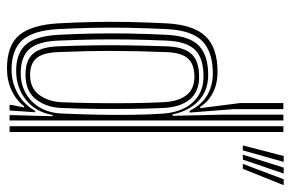

<svg xmlns="http://www.w3.org/2000/svg" viewBox="-164 -677 849 561"><g transform="rotate(90 260.5 -396.5)"><path d="M365.6 0H348.7V-800H365.6ZM331.9 0H316.2L319.6 -125.7L316 -125.8Q307.5 -76.2 271.5 -47.7Q235.5 -19.2 186.9 -19.2Q136.3 -19.2 111.1 -46.7Q85.9 -74.1 81.8 -141Q79.2 -189.3 78.1 -240.6Q77 -291.8 77.9 -346.6Q78.8 -401.4 81.8 -460.4Q85.4 -526.8 113.9 -553.6Q142.4 -580.3 198.5 -580.3Q244.5 -580.3 274.3 -552.6Q304.1 -524.8 314.3 -476.4H318.4L315 -624.7V-800H331.9ZM193.9 -32.6Q226.5 -32.6 252.4 -47.2Q278.4 -61.8 294.1 -88.4Q309.9 -115 311.6 -151Q313.7 -196 314.9 -248.5Q316.1 -301.1 315.5 -353.1Q315 -405.2 312 -448.5Q309.5 -484.1 296.1 -510.5Q282.7 -537 259.3 -551.8Q235.9 -566.6 202.8 -566.6Q150.3 -566.6 125.8 -542.1Q101.4 -517.6 98.7 -459.8Q96.2 -399.9 95.4 -347.8Q94.6 -295.7 95.5 -245.4Q96.4 -195.2 98.7 -140.5Q101.3 -82.7 123.5 -57.7Q145.7 -32.6 193.9 -32.6ZM198.2 -46.5Q156.3 -46.5 136.9 -68.6Q117.5 -90.7 115.3 -141.6Q113.2 -195.6 112.5 -246.3Q111.7 -297.1 112.6 -349.5Q113.4 -402 115.5 -460.9Q117.4 -509.6 138 -531.7Q158.6 -553.8 204.4 -553.8Q248.3 -553.8 270.8 -526.2Q293.3 -498.7 295.5 -448.7Q297.3 -410.7 298 -360.7Q298.7 -310.7 298.2 -256.4Q297.6 -202.1 295.5 -151Q293.6 -107.5 270.2 -77Q246.7 -46.5 198.2 -46.5ZM198.6 -59.9Q237.9 -59.9 257.3 -86.7Q276.8 -113.5 278.7 -151.4Q280.4 -191.4 281.1 -242.8Q281.9 -294.3 281.4 -348.1Q280.9 -401.8 278.7 -448.5Q276.6 -492.9 258.3 -516.5Q240 -540.1 204.6 -540.1Q168.4 -540.1 151.4 -521.7Q134.4 -503.3 132.4 -461Q128.9 -375.9 128.8 -299.7Q128.7 -223.6 132.2 -141.5Q134.3 -95.8 150.6 -77.9Q166.8 -59.9 198.6 -59.9ZM180.2 7.6Q113 7.6 83 -27.8Q53.1 -63.3 48.3 -140.6Q45.3 -193.8 44.3 -244.7Q43.2 -295.6 44.3 -348.6Q45.3 -401.6 48.3 -460.5Q52.9 -538.6 86.5 -573.1Q120 -607.6 190 -607.6Q225.3 -607.6 251.8 -593.7Q278.2 -579.8 291.9 -557H296L281.2 -672.8V-800H298.9V-655L308.9 -526L303.7 -526Q285.9 -562.1 257.4 -578Q228.8 -593.9 194.8 -593.9Q133.2 -593.9 101.2 -564.2Q69.2 -534.5 65.1 -461Q62.1 -400.4 61.2 -347.1Q60.2 -293.8 61.3 -243.2Q62.4 -192.6 65.1 -139.8Q69.7 -66.7 98 -36.2Q126.4 -5.8 183.7 -5.8Q221 -5.8 253.3 -23.9Q285.7 -42 303.9 -74.8H308L302.8 0H286.4L286.6 -6.3L294.1 -42.6H290.5Q273.8 -20 244.9 -6.2Q215.9 7.6 180.2 7.6ZM419.5 -681.6H404.9L435.9 -800.9H453ZM473.3 -681.6H458.9L503.8 -800.9H521ZM446.4 -681.6H432L469.8 -800.9H487Z"/></g></svg>

Font: Big Shoulders Inline Text SC Thin
Style: Regular
Weight: 100
Designer: Patric King
Foundry: XO Type Co
Version: Version 2.002